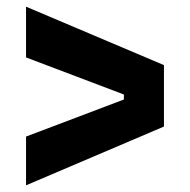

<svg xmlns="http://www.w3.org/2000/svg" viewBox="-20 -623 569 575"><path d="M58 -68V-214L351 -325V-340L58 -451V-603L471 -428V-244Z"/></svg>

Font: Bricolage Grotesque 12pt Bricolage Grotesque 10pt Regular
Style: Bold
Weight: 700
Designer: Mathieu Triay
Foundry: Atelier Triay
Version: Version 1.001; ttfautohint (v1.8.4.7-5d5b);gftools[0.9.33.de